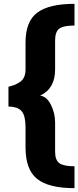

<svg xmlns="http://www.w3.org/2000/svg" viewBox="-20 -813 408 1000"><path d="M368 167Q233 167 173 118.5Q113 70 113 -45V-150Q113 -209 93.5 -233Q74 -257 24 -258V-361Q46 -367 59.5 -372.5Q73 -378 86.5 -388Q100 -398 106.5 -414Q113 -430 113 -452V-591Q113 -702 174.5 -747.5Q236 -793 368 -793V-680Q311 -680 289 -664Q267 -648 267 -602V-451Q267 -351 189 -315Q223 -311 245 -267.5Q267 -224 267 -175V-23Q267 21 289.5 37Q312 53 368 53Z"/></svg>

Font: Repo
Style: ExtraBold
Weight: 800
Designer: Stefan Peev
Foundry: Context Ltd
Version: Version 001.000